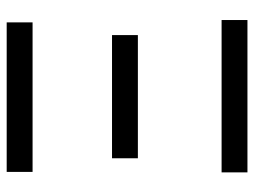

<svg xmlns="http://www.w3.org/2000/svg" viewBox="-114 -654 767 580"><g transform="rotate(-90 270.0 -363.5)"><path d="M39.8 0V-78.1H500V0ZM41.2 -649.1V-727.3H492.9V-649.1ZM82.4 -331V-409.1H454.5V-331Z"/></g></svg>

Font: Inter Zeller
Style: Regular
Weight: 400
Designer: Rasmus Andersson; Joe Bland
Foundry: zeller
Version: Version 3.015;git-dec3a8cb1